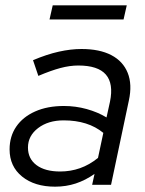

<svg xmlns="http://www.w3.org/2000/svg" viewBox="-20 -694 546 721"><path d="M187 7Q110 7 63 -31Q16 -69 16 -133Q16 -182 41 -218.5Q66 -255 112 -275.5Q158 -296 220 -296Q264 -296 305.5 -284.5Q347 -273 380 -253L393 -312Q407 -380 377.5 -414Q348 -448 274 -448Q242 -448 206.5 -438.5Q171 -429 124 -409L104 -468Q156 -490 201 -500Q246 -510 286 -510Q354 -510 398 -487Q442 -464 459.5 -420.5Q477 -377 464 -317L397 0H326L335 -41Q301 -17 264.5 -5Q228 7 187 7ZM206 -50Q245 -50 280.5 -62.5Q316 -75 348 -101L368 -195Q311 -242 219 -242Q161 -242 123 -213Q85 -184 85 -140Q85 -98 117 -74Q149 -50 206 -50ZM166 -621 178 -674H456L444 -621Z"/></svg>

Font: Red Hat Display VF
Style: Italic
Weight: 300
Italic angle: -12°
Designer: Pentagram, MCKL
Foundry: Pentagram, MCKL
Version: Version 1.023